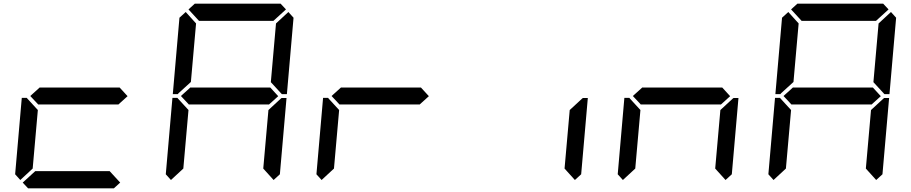

<svg xmlns="http://www.w3.org/2000/svg" viewBox="-20 -1020 4936 1040"><path d="M90 -45 62 -76 98 -490H125L129 -485L185 -424L157 -107ZM671 -499 620 -453V-454H188V-453L144 -500L196 -547V-546H628ZM631 -31 597 0H132L103 -31L171 -93H574Z M906 -45 878 -76 914 -490H941L945 -485L1001 -424L973 -107ZM947 -515 943 -510H916L952 -924L986 -955L1042 -893L1014 -576ZM1001 -969 1035 -1000H1500L1529 -969L1461 -907H1058ZM1487 -499 1436 -453V-454H1004V-453L960 -500L1012 -547V-546H1444ZM1500 -485 1505 -489H1532L1496 -76L1462 -45L1406 -107L1434 -424ZM1542 -955 1570 -924 1534 -510H1507L1503 -514L1447 -575L1475 -893Z M1722 -45 1694 -76 1730 -490H1757L1761 -485L1817 -424L1789 -107ZM2303 -499 2252 -453V-454H1820V-453L1776 -500L1828 -547V-546H2260Z M3132 -485 3137 -489H3164L3128 -76L3094 -45L3038 -107L3066 -424Z M3354 -45 3326 -76 3362 -490H3389L3393 -485L3449 -424L3421 -107ZM3935 -499 3884 -453V-454H3452V-453L3408 -500L3460 -547V-546H3892ZM3948 -485 3953 -489H3980L3944 -76L3910 -45L3854 -107L3882 -424Z M4170 -45 4142 -76 4178 -490H4205L4209 -485L4265 -424L4237 -107ZM4211 -515 4207 -510H4180L4216 -924L4250 -955L4306 -893L4278 -576ZM4265 -969 4299 -1000H4764L4793 -969L4725 -907H4322ZM4751 -499 4700 -453V-454H4268V-453L4224 -500L4276 -547V-546H4708ZM4764 -485 4769 -489H4796L4760 -76L4726 -45L4670 -107L4698 -424ZM4806 -955 4834 -924 4798 -510H4771L4767 -514L4711 -575L4739 -893Z"/></svg>

Font: DSEG7 Classic
Style: Italic
Weight: 400
Italic angle: -5°
Designer: Keshikan(Twitter:@keshinomi_88pro)
Version: Version 0.46